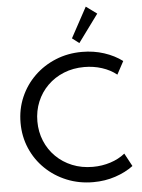

<svg xmlns="http://www.w3.org/2000/svg" viewBox="-70 -1187 932 1257"><g transform="rotate(-5 396.0 -558.5)"><path d="M491.5 16Q398.5 16 318.2 -16.8Q238 -49.5 177.8 -107.8Q117.5 -166 84 -244Q50.5 -322 50.5 -412Q50.5 -502 84.2 -580Q118 -658 178 -716.2Q238 -774.5 318 -807.2Q398 -840 491 -840Q568 -840 636.2 -817.8Q704.5 -795.5 755.5 -757L709.5 -671.5Q668.5 -704.5 613.5 -722.2Q558.5 -740 497.5 -740Q424 -740 362.5 -715Q301 -690 255.8 -645.2Q210.5 -600.5 185.8 -540.8Q161 -481 161 -412Q161 -343 185.8 -283.2Q210.5 -223.5 255.8 -178.8Q301 -134 362.5 -109Q424 -84 497.5 -84Q558.5 -84 613.5 -101.8Q668.5 -119.5 709.5 -152.5L755.5 -67Q705.5 -29.5 637.5 -6.8Q569.5 16 491.5 16ZM479.5 -899 434 -934 542 -1133 613 -1081Z"/></g></svg>

Font: Spartan Thin Medium
Style: Regular
Weight: 500
Version: Version 1.004